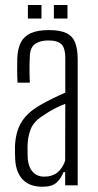

<svg xmlns="http://www.w3.org/2000/svg" viewBox="-20 -724 381 750"><path d="M145.5 5.5Q96.5 5.5 69.5 -22Q42.5 -49.5 39.5 -100Q39 -115 38.5 -126.8Q38 -138.5 38.5 -153.5Q40 -187 49 -215Q58 -243 78.8 -267.5Q99.5 -292 137 -313.5Q158.5 -326 185.5 -339.2Q212.5 -352.5 235 -362V-499.5Q235 -535 220.5 -550.5Q206 -566 168.5 -566Q137.5 -566 117.8 -552.8Q98 -539.5 96.5 -504.5Q95.5 -485.5 95.2 -466.2Q95 -447 95.5 -430.2Q96 -413.5 96.5 -401H48.5Q47 -429 47 -452.5Q47 -476 47.5 -497Q49 -534.5 61.5 -558.5Q74 -582.5 100.5 -594.5Q127 -606.5 171.5 -606.5Q214.5 -606.5 239 -594.8Q263.5 -583 273.5 -557.5Q283.5 -532 283.5 -492V0H234.5V-51.5H228Q218 -26 200.2 -10.2Q182.5 5.5 145.5 5.5ZM153 -34Q183.5 -34 203.5 -49.5Q223.5 -65 234.5 -96L235 -318.5Q215 -311 194 -300.2Q173 -289.5 143 -269Q110 -247 99 -217Q88 -187 87.5 -152.5Q87.5 -138.5 87.8 -125.8Q88 -113 88.5 -103Q91 -71.5 107.8 -52.8Q124.5 -34 153 -34ZM190.5 -651.5V-704.5H243.5V-651.5ZM89 -651.5V-704.5H142V-651.5Z"/></svg>

Font: Big Shoulders Text ExtraLight
Style: Regular
Weight: 250
Version: Version 2.002